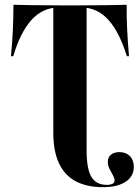

<svg xmlns="http://www.w3.org/2000/svg" viewBox="-20 -591 586 804"><path d="M227.4 -559.7Q192.7 -559.7 163.7 -546.4Q134.7 -533.1 111.3 -506.9Q87.9 -480.6 69 -442.7Q50 -404.8 35.5 -355.6H25.8Q31.5 -412.9 33.9 -466.5Q36.3 -520.2 36.3 -571Q68.5 -570.2 115.7 -569.4Q162.9 -568.5 233.9 -568.5H312.9Q383.9 -568.5 431 -569.4Q478.2 -570.2 510.5 -571Q509.7 -520.2 512.5 -466.5Q515.3 -412.9 520.2 -355.6H511.3Q496 -404.8 477 -442.7Q458.1 -480.6 434.7 -506.9Q411.3 -533.1 382.7 -546.4Q354 -559.7 318.5 -559.7ZM203.2 -201.6V-562.9H342.7V-201.6ZM411.3 192.7Q342.7 192.7 296.4 167.7Q250 142.7 226.6 91.9Q203.2 41.1 203.2 -35.5V-201.6H342.7V38.7Q342.7 116.9 362.9 150Q383.1 183.1 426.6 183.1Q442.7 183.1 451.2 178.6Q459.7 174.2 459.7 165.3Q459.7 154.8 452.8 142.7Q446 130.6 438.7 116.5Q431.5 102.4 431.5 86.3Q431.5 67.7 444.4 56.9Q457.3 46 479.8 46Q507.3 46 523.8 62.5Q540.3 79 540.3 107.3Q540.3 147.6 506 170.2Q471.8 192.7 411.3 192.7Z"/></svg>

Font: Playfair 144pt SemiCondensed ExtraBold
Style: Regular
Weight: 800
Width: 4
Designer: Claus Eggers Sørensen
Foundry: Claus Eggers Sørensen
Version: Version 2.203